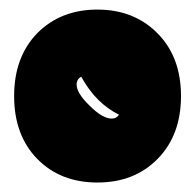

<svg xmlns="http://www.w3.org/2000/svg" viewBox="-20 -529 412 405"><path d="M215.8 -278.8Q225.6 -278.8 231 -287.1Q182.1 -311 151.4 -367.2Q141.6 -361.8 141.6 -350.6Q141.6 -332.5 168.9 -306.2Q196.3 -278.8 215.8 -278.8ZM59.1 -459.5Q108.4 -508.8 185.5 -508.8Q262.7 -508.8 312.3 -458.7Q361.8 -408.7 361.8 -326.4Q361.8 -244.1 312.7 -194.1Q263.7 -144 185.5 -144Q107.4 -144 58.6 -193.8Q9.8 -243.7 9.8 -326.4Q9.8 -409.2 59.1 -459.5Z"/></svg>

Font: Modak
Style: Regular
Weight: 400
Version: Version 1.036;PS Version 1.000;hotconv 1.0.79;makeotf.lib2.5